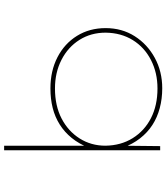

<svg xmlns="http://www.w3.org/2000/svg" viewBox="42 -617 805 929"><g transform="rotate(90 444.5 -152.5)"><path d="M685 230V-181L696 -182Q676 -132 647.5 -97Q619 -62 582.5 -39Q546 -16 502.5 -5Q459 6 408 6Q323 6 257 -28Q191 -62 153.5 -122.5Q116 -183 116 -261Q116 -340 155 -401.5Q194 -463 260 -499Q326 -535 407 -535Q458 -535 503 -523Q548 -511 584.5 -487.5Q621 -464 649.5 -427.5Q678 -391 695 -343L685 -344L687 -525H707V230ZM408 -16Q492 -16 553.5 -48Q615 -80 650 -135.5Q685 -191 685 -260Q684 -335 648.5 -392Q613 -449 551.5 -480.5Q490 -512 408 -512Q332 -512 270.5 -480.5Q209 -449 174 -392.5Q139 -336 138 -261Q138 -190 173 -134.5Q208 -79 269.5 -47.5Q331 -16 408 -16Z"/></g></svg>

Font: Lexend Tera Thin
Style: Regular
Weight: 250
Version: Version 1.007